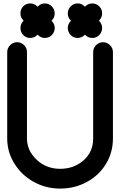

<svg xmlns="http://www.w3.org/2000/svg" viewBox="-20 -1041 701 1119"><path d="M22 -233.9C22 -181.6 35.6 -133.3 63.5 -88.4C91.3 -43.5 128.4 -7.8 175.8 18.6C223.1 44.9 274.9 58.1 330.1 58.1C385.3 58.1 436.5 45.9 483.4 21C530.8 -3.9 568.4 -38.6 596.2 -83.5C624 -128.4 638.2 -178.7 638.2 -233.9V-736.8C638.2 -752.9 632.3 -766.6 621.1 -777.8C609.9 -789.1 596.2 -794.9 580.6 -794.9C564.9 -794.9 551.3 -789.1 540 -777.8C528.8 -766.6 522.9 -752.9 522.9 -736.8V-233.9C522.9 -181.6 504.4 -139.2 466.8 -106.4C429.7 -73.7 384.3 -57.1 330.1 -57.1C276.9 -57.1 231 -74.7 193.4 -110.4C155.8 -146 137.2 -187.5 137.2 -233.9V-736.8C137.2 -752.9 131.8 -766.6 120.6 -777.8C109.4 -789.1 96.2 -794.9 80.1 -794.9C64 -794.9 50.3 -789.1 39.1 -777.8C27.8 -766.6 22 -752.9 22 -736.8ZM115.2 -918C93.8 -895 93.8 -859.9 115.2 -836.9C126.5 -825.7 139.6 -819.8 155.8 -819.8C171.9 -819.8 185.5 -825.7 196.8 -836.9L199.2 -838.9L201.2 -836.9C212.4 -825.7 225.6 -819.8 241.7 -819.8C257.8 -819.8 271.5 -825.7 282.2 -836.9C304.2 -859.9 305.2 -895 282.2 -918L279.8 -920.9L282.2 -921.9C293.5 -933.1 298.8 -946.8 298.8 -962.9C298.8 -979 293 -992.7 281.7 -1003.9C270.5 -1015.1 257.3 -1021 241.7 -1021C226.1 -1021 212.4 -1015.1 201.2 -1003.9L199.2 -1002L196.8 -1003.9C185.5 -1015.1 171.9 -1021 155.8 -1021C139.6 -1021 126.5 -1015.1 115.2 -1003.9C104.5 -992.7 99.1 -979 99.1 -962.9C99.1 -946.8 105 -933.1 116.2 -921.9L118.2 -920.9ZM392.1 -918C369.1 -895 369.6 -859.9 391.6 -836.9C402.8 -825.7 416 -819.8 432.1 -819.8C448.2 -819.8 461.9 -825.7 473.1 -836.9L475.1 -838.9L477.1 -836.9C488.3 -825.7 502 -819.8 518.1 -819.8C534.2 -819.8 547.4 -825.7 558.6 -836.9C580.6 -859.9 580.6 -895 559.1 -918L556.2 -920.9L558.1 -921.9C569.3 -933.1 575.2 -946.8 575.2 -962.9C575.2 -979 569.8 -992.7 558.6 -1003.9C547.4 -1015.1 534.2 -1021 518.1 -1021C502 -1021 488.3 -1015.1 477.1 -1003.9L475.1 -1002L473.1 -1003.9C450.2 -1026.9 415 -1026.9 392.1 -1003.9C380.9 -992.7 375 -979 375 -962.9C375 -946.8 380.9 -933.1 392.1 -921.9L394 -920.9Z"/></svg>

Font: Nemoy
Style: Bold
Weight: 700
Designer: BSozoo
Foundry: BSozoo
Version: Version 001.000